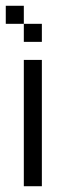

<svg xmlns="http://www.w3.org/2000/svg" viewBox="-20 -645 228 665"><path d="M62.5 -437.5H125V0H62.5ZM0 -625H62.5V-562.5H0ZM62.5 -562.5H125V-500H62.5Z"/></svg>

Font: Pixel Operator
Style: Regular
Weight: 400
Designer: Jayvee Enaguas (HarvettFox96)
Version: 2016.04.25